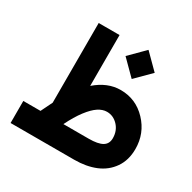

<svg xmlns="http://www.w3.org/2000/svg" viewBox="-148 -809 959 958"><g transform="rotate(30 331.5 -330.0)"><path d="M358.9 -576.2 442.9 -660.2 526.9 -576.2 442.9 -492.2ZM509.3 -189Q509.3 -231.9 482.4 -260.5Q455.6 -289.1 418.5 -289.1Q394 -289.1 368.9 -272.7Q343.8 -256.3 315.7 -219.5Q287.6 -182.6 260.3 -127H405.8Q459.5 -127 484.4 -141.8Q509.3 -156.7 509.3 -189ZM160.6 -192.9V-632.3V-651.9H180.2H261.2H280.8V-632.3V-358.9Q348.1 -417.5 423.8 -417.5Q511.7 -417.5 572.8 -353Q633.8 -288.6 633.8 -198.7Q633.8 -134.3 602.3 -88.9Q570.8 -43.5 517.8 -21.7Q464.8 0 396 0H48.8H29.3V-19.5V-107.4V-127H48.8H128.4Q134.8 -141.6 160.6 -192.9Z"/></g></svg>

Font: Shabnam FD
Style: Bold
Weight: 700
Foundry: DejaVu fonts team - Redesigned by Saber Rastikerdar - Based on Vazir font
Version: Version 5.00;October 20, 2019;FontCreator 12.0.0.2547 64-bit